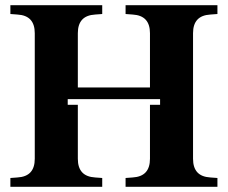

<svg xmlns="http://www.w3.org/2000/svg" viewBox="-20 -720 878 740"><path d="M241 -338V-316H280V-108Q280 -74 296.5 -56Q313 -38 347 -36L374 -34V0H20V-34L47 -36Q81 -38 97.5 -56Q114 -74 114 -108V-592Q114 -626 97.5 -644Q81 -662 47 -664L20 -666V-700H374V-666L347 -664Q313 -662 296.5 -644Q280 -626 280 -592V-383H558V-592Q558 -626 541.5 -644Q525 -662 491 -664L464 -666V-700H818V-666L791 -664Q757 -662 740.5 -644Q724 -626 724 -592V-108Q724 -74 740.5 -56Q757 -38 791 -36L818 -34V0H464V-34L491 -36Q525 -38 541.5 -56Q558 -74 558 -108V-316H597V-338Z"/></svg>

Font: Redaction
Style: Bold
Weight: 700
Designer: Jeremy Mickel / Forest Young
Foundry: MCKL
Version: Version 2.001; Redaction Bold